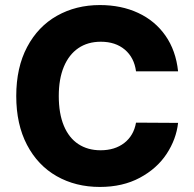

<svg xmlns="http://www.w3.org/2000/svg" viewBox="-20 -737 774 767"><path d="M382.8 -570.3Q330.6 -570.3 293 -544.7Q255.4 -519 235.1 -470.5Q214.8 -421.9 214.8 -353.5Q214.8 -283.2 235.1 -234.6Q255.4 -186 293 -161.4Q330.6 -136.7 381.8 -136.7Q439 -136.7 476.6 -166Q514.2 -195.3 523.4 -247.1L691.4 -246.1Q684.1 -180.7 645.5 -122.1Q606.9 -63.5 538.6 -26.9Q470.2 9.8 378.9 9.8Q282.2 9.8 206.5 -33.2Q130.9 -76.2 87.9 -158.2Q44.9 -240.2 44.9 -353.5Q44.9 -467.3 88.4 -549.3Q131.8 -631.3 207.8 -674.1Q283.7 -716.8 378.9 -716.8Q464.4 -716.8 531.7 -685.5Q599.1 -654.3 640.9 -594.7Q682.6 -535.2 691.4 -452.1H523.4Q516.1 -506.8 478.8 -538.6Q441.4 -570.3 382.8 -570.3Z"/></svg>

Font: WEMIX Pretendard ExtraBold
Style: Regular
Weight: 800
Designer: Base glyphs from Inter by Rasmus Andersson; Hangeul glyphs from Noto Sans CJK(Source Han Sans) by Jang Soo-young and Kan
Foundry: Kil Hyung-jin
Version: Version 1.000